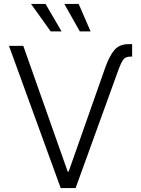

<svg xmlns="http://www.w3.org/2000/svg" viewBox="-20 -962 722 982"><path d="M518.6 -617.2Q539.1 -674.8 564.7 -705.6Q590.3 -736.3 637.7 -736.3H655.8V-672.4H647Q621.1 -672.4 609.9 -656.2Q598.6 -640.1 587.4 -609.4L366.7 0H290.5L25.9 -727.5H99.1L326.2 -84.5H331.1ZM388.2 -801.3 309.1 -941.9H382.3L443.4 -801.3ZM239.3 -801.3 138.7 -941.9H212.9L294.9 -801.3Z"/></svg>

Font: Inter 16pt Light
Style: Regular
Weight: 300
Version: Version 4.001;git-66647c0bb